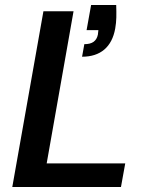

<svg xmlns="http://www.w3.org/2000/svg" viewBox="-20 -745 598 765"><path d="M29 0 153 -700H273L166 -94H479L462 0ZM307 -519 316 -569Q340 -569 353 -578.5Q366 -588 370 -607L372 -625H325L343 -725H443Q444 -697 443.5 -675.5Q443 -654 439 -631Q429 -576 395.5 -547.5Q362 -519 307 -519Z"/></svg>

Font: DM Sans 9pt SemiBold
Style: Italic
Weight: 600
Italic angle: -10°
Version: Version 4.004;gftools[0.9.30]